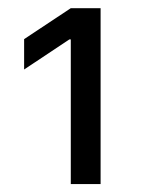

<svg xmlns="http://www.w3.org/2000/svg" viewBox="-20 -820 353 476"><path d="M155.5 -363.6V-722.3H152L39.8 -647.7V-723L155.5 -799.7H229.4V-363.6Z"/></svg>

Font: Inter Alia
Style: Regular
Weight: 400
Designer: Rasmus Andersson (Latin, Greek, Cyrillic etc.) and Evan from Shavian.info (Shavian, old style figures)
Foundry: Shavian.info
Version: Version 0.001;git-37ab20767